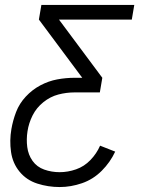

<svg xmlns="http://www.w3.org/2000/svg" viewBox="-20 -550 616 775"><path d="M221 205Q266 205 311 189.5Q356 174 390.5 139.5Q425 105 445 62L384 38Q370 70 345 96Q320 122 287 133.5Q254 145 221 145Q188 145 158.5 134.5Q129 124 111.5 99.5Q94 75 90 43.5Q86 12 91 -20Q96 -53 111.5 -84Q127 -115 155 -137.5Q183 -160 215.5 -168.5Q248 -177 281 -177H383L393 -236L218 -471H512L522 -530H147L137 -471L312 -236H281Q246 -236 211 -229.5Q176 -223 143 -205.5Q110 -188 84 -160Q58 -132 45 -98Q32 -64 26 -29Q18 17 24.5 63Q31 109 59 143Q87 177 130.5 191Q174 205 221 205Z"/></svg>

Font: Iosevka Sparkle Light
Style: Italic
Weight: 300
Italic angle: -9°
Designer: Belleve Invis
Foundry: Belleve Invis
Version: Version 4.5.0; ttfautohint (v1.8.3)